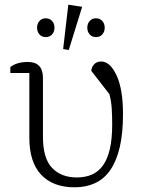

<svg xmlns="http://www.w3.org/2000/svg" viewBox="-20 -786 617 818"><path d="M24 -500Q51 -522 99 -522Q163 -522 163 -454V-203Q163 -111 202 -70.5Q241 -30 307 -30Q343 -30 371 -42Q399 -54 418.5 -81Q438 -108 448 -151Q458 -194 458 -256Q458 -291 456 -323.5Q454 -356 446 -385L369 -484Q370 -500 381 -512Q392 -524 411 -524Q449 -524 476.5 -465Q504 -406 504 -301Q504 -217 490 -158Q476 -99 449.5 -61Q423 -23 384.5 -5.5Q346 12 298 12Q206 12 155.5 -41.5Q105 -95 105 -199V-475H24ZM175 -628Q158 -628 148 -639.5Q138 -651 138 -667V-669Q138 -685 148 -696.5Q158 -708 175 -708Q192 -708 202 -696.5Q212 -685 212 -669V-667Q212 -651 202 -639.5Q192 -628 175 -628ZM389 -628Q372 -628 362 -639.5Q352 -651 352 -667V-669Q352 -685 362 -696.5Q372 -708 389 -708Q406 -708 416 -696.5Q426 -685 426 -669V-667Q426 -651 416 -639.5Q406 -628 389 -628ZM249 -577 271 -766 330 -757 273 -573Z"/></svg>

Font: IBM Plex Serif Light
Style: Regular
Weight: 300
Designer: Mike Abbink, Paul van der Laan, Pieter van Rosmalen
Foundry: Bold Monday
Version: Version 3.001